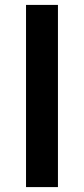

<svg xmlns="http://www.w3.org/2000/svg" viewBox="-20 -762 342 782"><path d="M86 -742H216V0H86Z"/></svg>

Font: Montserrat arm Medium
Style: Regular
Weight: 500
Designer: Julieta Ulanovsky
Foundry: Julieta Ulanovsky
Version: Version 6.000;PS 006.000;hotconv 1.0.88;makeotf.lib2.5.64775